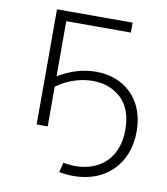

<svg xmlns="http://www.w3.org/2000/svg" viewBox="-81 -590 746 857"><g transform="rotate(10 292.0 -162.0)"><path d="M108 0H158V-180C207 -216 266 -235 321 -235C373 -235 416 -219 451 -187C485 -154 502 -107 502 -45C502 78 427 153 308 153C293 153 275 151 255 148L244 192C267 196 289 198 310 198C454 198 553 102 553 -47C553 -194 455 -278 330 -278C271 -278 214 -261 158 -227V-477H451V-522H108Z"/></g></svg>

Font: Montserrat Light
Style: Regular
Weight: 300
Designer: Julieta Ulanovsky
Foundry: Julieta Ulanovsky
Version: Version 7.200